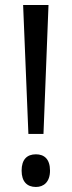

<svg xmlns="http://www.w3.org/2000/svg" viewBox="-20 -734 285 764"><path d="M153 -201 173 -714H72L93 -201ZM66 -55C66 -11 88 10 123 10C154 10 179 -10 179 -55C179 -101 156 -120 123 -120C87 -120 66 -99 66 -55Z"/></svg>

Font: Noto Sans Georgian Condensed
Style: Regular
Weight: 400
Width: 3
Designer: Monotype Design Team, Akaki Razmadze
Foundry: Google LLC
Version: Version 2.005